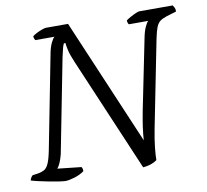

<svg xmlns="http://www.w3.org/2000/svg" viewBox="-86 -790 944 876"><g transform="rotate(-10 385.5 -352.0)"><path d="M149 0Q141 0 120 -3Q99 -6 73.5 -11Q48 -16 26 -21Q4 -26 -8 -30Q-4 -44 5 -52L33 -56Q48 -59 59.5 -65Q71 -71 80 -90Q89 -109 97 -149L181 -580Q187 -613 196.5 -632.5Q206 -652 213 -657H124Q122 -660 120 -665Q118 -670 118 -676Q125 -682 138 -688.5Q151 -695 163.5 -699.5Q176 -704 182 -704H284L532 -121Q534 -150 538 -179.5Q542 -209 550 -251L616 -577Q622 -609 631 -629Q640 -649 647 -654H557Q555 -656 553 -661Q551 -666 551 -673Q557 -678 570.5 -685.5Q584 -693 596.5 -698.5Q609 -704 614 -704H769Q772 -700 776 -692Q780 -684 779 -674L733 -660Q714 -654 702.5 -645.5Q691 -637 684 -619.5Q677 -602 670 -568L590 -165Q580 -113 576.5 -78Q573 -43 573 -22Q558 -11 540 -6Q522 -1 508 0L284 -526Q268 -563 263 -585.5Q258 -608 257 -620H250Q246 -612 243 -601.5Q240 -591 233 -559L148 -124Q142 -100 134.5 -84Q127 -68 121 -62L231 -50Q233 -48 235 -41.5Q237 -35 236 -30Q217 -16 190.5 -8Q164 0 149 0Z"/></g></svg>

Font: Texturina Extralight
Style: Italic
Weight: 200
Italic angle: -11°
Designer: Guillermo Torres Carreño
Foundry: Omnibus-Type
Version: Version 1.002; ttfautohint (v1.8.3)